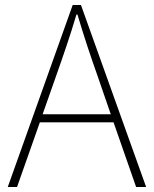

<svg xmlns="http://www.w3.org/2000/svg" viewBox="-20 -746 614 766"><path d="M201 -435C232 -523 258 -597 285 -688H289C316 -597 341 -523 372 -435L422 -290H150ZM11 0H48L139 -258H433L523 0H563L303 -726H270Z"/></svg>

Font: Source Han Sans JP ExtraLight
Style: Regular
Weight: 250
Designer: Ryoko NISHIZUKA 西塚涼子 (kana, bopomofo & ideographs); Paul D. Hunt (Latin, Greek & Cyrillic); Sandoll Communications 산돌커뮤니
Foundry: Adobe
Version: Version 2.001;hotconv 1.0.107;makeotfexe 2.5.65593